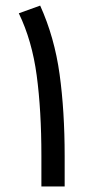

<svg xmlns="http://www.w3.org/2000/svg" viewBox="-20 -673 329 693"><path d="M213.4 0H129.4V-110.8Q129.4 -274.4 112.5 -400.4Q95.7 -526.4 47.9 -625L125 -652.8Q176.8 -538.1 195.1 -405Q213.4 -272 213.4 -109.4Z"/></svg>

Font: Vazirmatn RD UI
Style: Regular
Weight: 400
Designer: Saber Rastikerdar
Foundry: Saber Rastikerdar
Version: Version 33.003